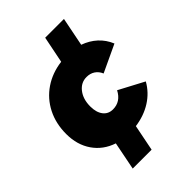

<svg xmlns="http://www.w3.org/2000/svg" viewBox="-250 -813 1078 1078"><g transform="rotate(-45 289.0 -273.5)"><path d="M396 -213 545 -134Q513 -77 457 -41.5Q401 -6 328 4L297 160H147L180 -7Q105 -32 62.5 -93.5Q20 -155 20 -241Q20 -324 53.5 -390Q87 -456 147.5 -497Q208 -538 287 -548L319 -707H468L434 -536Q482 -519 517 -487Q552 -455 571 -409L409 -333Q398 -359 377 -373Q356 -387 327 -387Q283 -387 254 -350Q225 -313 225 -255Q225 -208 246 -180.5Q267 -153 304 -153Q365 -153 396 -213Z"/></g></svg>

Font: Gontserrat ExtraBold
Style: Italic
Weight: 800
Italic angle: -11.3°
Designer: Julieta Ulanovsky
Foundry: Julieta Ulanovsky
Version: Version 6.001